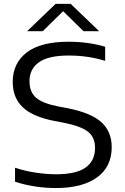

<svg xmlns="http://www.w3.org/2000/svg" viewBox="-20 -966 646 996"><path d="M269.5 9.5Q216 9.5 161.8 1.2Q107.5 -7 58 -23.5V-96Q112 -78 168 -70Q224 -62 270.5 -62Q375.5 -62 424.2 -97Q473 -132 473 -198.5Q473 -255 435 -283.8Q397 -312.5 307.5 -330L262.5 -338.5Q149 -360.5 97.5 -410Q46 -459.5 46 -541Q46 -638 118.5 -693.8Q191 -749.5 336 -749.5Q438.5 -749.5 525.5 -723.5V-650.5Q435.5 -678 336.5 -678Q231 -678 182 -643Q133 -608 133 -544.5Q133 -489.5 166.2 -459.8Q199.5 -430 283.5 -413.5L329 -405Q453.5 -380.5 506.5 -331.5Q559.5 -282.5 559.5 -202.5Q559.5 -101 483.5 -45.8Q407.5 9.5 269.5 9.5ZM120.5 -804 268.5 -946H346.5L494.5 -804H413.5L307.5 -908L201.5 -804Z"/></svg>

Font: Encode Sans Expanded Expanded
Style: Regular
Weight: 400
Width: 7
Designer: Multiple Designers
Foundry: Impallari Type
Version: Version 3.000; ttfautohint (v1.8.3) -l 8 -r 50 -G 200 -x 14 